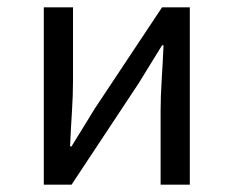

<svg xmlns="http://www.w3.org/2000/svg" viewBox="-20 -506 640 526"><path d="M100 0V-486H180V-284Q180 -245 177 -198.5Q174 -152 172 -105H176Q190 -128 208 -157Q226 -186 240 -209L424 -486H500V0H420V-202Q420 -241 423 -288Q426 -335 428 -382H424Q410 -360 392 -330Q374 -300 360 -278L176 0Z"/></svg>

Font: Source Code Variable
Style: Regular
Weight: 400
Monospace: yes
Designer: Paul D. Hunt, Teo Tuominen
Foundry: Adobe Systems Incorporated
Version: Version 1.010;hotconv 1.0.106;makeotfexe 2.5.65593